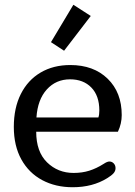

<svg xmlns="http://www.w3.org/2000/svg" viewBox="-20 -773 566 806"><path d="M194 -596 288 -753 361 -706 249 -560ZM38 -240Q38 -320 67.5 -378.5Q97 -437 150.5 -468.5Q204 -500 275 -500Q373 -500 432 -442.5Q491 -385 491 -290Q491 -254 475 -220H132Q132 -136 177.5 -91.5Q223 -47 289 -47Q325 -47 355 -56.5Q385 -66 415 -85Q430 -95 439 -95Q450 -95 457.5 -87Q465 -79 465 -67Q465 -55 456.5 -45.5Q448 -36 430 -25Q369 13 285 13Q213 13 157 -17Q101 -47 69.5 -104Q38 -161 38 -240ZM393 -280Q397 -291 397 -309Q397 -371 363.5 -405.5Q330 -440 274 -440Q215 -440 176.5 -397.5Q138 -355 133 -280Z"/></svg>

Font: Maitree Medium
Style: Regular
Weight: 500
Designer: CadsonDemak Team
Foundry: CadsonDemak
Version: Version 1.000